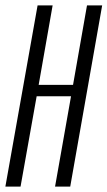

<svg xmlns="http://www.w3.org/2000/svg" viewBox="-48 -695 400 715"><path d="M-28 0 92 -675H148L96 -379H224L276 -675H332.5L213.5 0H157L216.5 -336.5H88.5L28.5 0Z"/></svg>

Font: Anybody Condensed Light
Style: Italic
Weight: 300
Width: 3
Italic angle: -10°
Designer: Tyler Finck
Foundry: Etcetera Type Company
Version: Version 1.010; ttfautohint (v1.8.3) -l 8 -r 50 -G 200 -x 14 